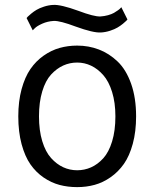

<svg xmlns="http://www.w3.org/2000/svg" viewBox="-20 -747 626 779"><path d="M54.2 -274.9Q54.2 -335.9 67.6 -385.3Q81.1 -434.6 103.5 -467Q126 -499.5 157 -521.2Q188 -543 221.9 -552.5Q255.9 -562 293 -562Q339.8 -562 381.3 -546.1Q422.9 -530.3 457.3 -497.3Q491.7 -464.4 512 -407.2Q532.2 -350.1 532.2 -274.9Q532.2 -213.4 518.8 -163.8Q505.4 -114.3 482.7 -82Q460 -49.8 429 -28.1Q397.9 -6.3 364.3 2.9Q330.6 12.2 293 12.2Q255.4 12.2 221.9 3.4Q188.5 -5.4 157.2 -26.6Q126 -47.9 103.5 -80.1Q81.1 -112.3 67.6 -162.1Q54.2 -211.9 54.2 -274.9ZM448.2 -274.9Q448.2 -330.6 434.8 -373.8Q421.4 -417 398.9 -442.4Q376.5 -467.8 349.6 -480.5Q322.8 -493.2 293 -493.2Q263.2 -493.2 236.6 -481.2Q210 -469.2 187.3 -444.6Q164.6 -419.9 151.4 -376.2Q138.2 -332.5 138.2 -274.9Q138.2 -217.8 151.4 -174.3Q164.6 -130.9 187.3 -105.7Q210 -80.6 236.6 -68.4Q263.2 -56.2 293 -56.2Q322.8 -56.2 349.6 -68.1Q376.5 -80.1 398.9 -104.7Q421.4 -129.4 434.8 -173.1Q448.2 -216.8 448.2 -274.9ZM472.2 -717.8 497.1 -668Q495.6 -666 492.4 -662.6Q489.3 -659.2 478.8 -650.6Q468.3 -642.1 456.8 -635.3Q445.3 -628.4 426.8 -622.3Q408.2 -616.2 389.2 -615.2Q358.4 -613.3 287.1 -639.2Q223.6 -663.1 198.2 -662.1Q172.9 -660.6 151.6 -651.1Q130.4 -641.6 121.6 -632.8L112.8 -624L87.9 -673.8Q89.4 -675.8 92.5 -679.2Q95.7 -682.6 106.2 -691.4Q116.7 -700.2 128.2 -707Q139.6 -713.9 158.2 -720Q176.8 -726.1 195.8 -727.1Q226.6 -729 297.9 -703.1Q361.3 -679.2 387.2 -680.2Q403.3 -681.2 418.2 -685.3Q433.1 -689.5 442.4 -694.8Q451.7 -700.2 458.7 -705.3Q465.8 -710.4 468.8 -713.9Z"/></svg>

Font: Junction Regular
Style: Regular
Weight: 500
Designer: Caroline Hadilaksono
Foundry: Caroline Hadilaksono
Version: Version 1.056